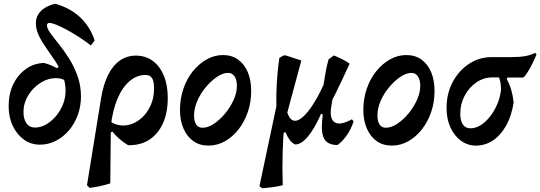

<svg xmlns="http://www.w3.org/2000/svg" viewBox="-20 -763 2876 1022"><path d="M193 7Q144 7 107 -20Q70 -47 48 -93Q26 -139 26 -198Q26 -264 50.5 -314.5Q75 -365 117.5 -395.5Q160 -426 214 -428Q234 -423 250.5 -416Q267 -409 284 -400L306 -421L345 -323Q329 -335 314 -341Q299 -347 279 -347Q234 -347 194.5 -321.5Q155 -296 130 -255Q105 -214 105 -167Q105 -129 121 -106.5Q137 -84 167 -84Q196 -84 224.5 -100Q253 -116 277 -144Q301 -172 315 -207Q329 -242 329 -280Q329 -324 313 -363.5Q297 -403 273.5 -438.5Q250 -474 226.5 -507Q203 -540 187 -573Q171 -606 171 -640Q171 -666 183.5 -686.5Q196 -707 219.5 -721.5Q243 -736 274 -743Q352 -721 405 -672.5Q458 -624 484 -548L464 -521Q434 -544 401 -565.5Q368 -587 336.5 -604Q305 -621 280.5 -631Q256 -641 243 -641Q230 -641 230 -627Q230 -612 248 -587Q266 -562 293.5 -528Q321 -494 348 -451Q375 -408 393 -357.5Q411 -307 411 -250Q411 -197 394 -150.5Q377 -104 346.5 -68.5Q316 -33 276.5 -13Q237 7 193 7Z M457 237 443 223 518 -240Q530 -313 555 -363.5Q580 -414 617.5 -440.5Q655 -467 703 -467Q755 -467 793 -439Q831 -411 852 -360.5Q873 -310 873 -242Q873 -164 847.5 -107Q822 -50 775 -19.5Q728 11 662 10Q634 -7 614 -25Q594 -43 578 -63L525 -28L541 -140Q569 -108 604 -99Q639 -90 673.5 -100.5Q708 -111 736.5 -137.5Q765 -164 782.5 -203.5Q800 -243 800 -292Q800 -330 789.5 -347Q779 -364 754 -364Q708 -364 669 -330.5Q630 -297 604.5 -235.5Q579 -174 570 -92L567 213Q539 222 511.5 228Q484 234 457 237Z M1090 12Q1043 12 1009.5 -11.5Q976 -35 957 -78Q938 -121 938 -178Q938 -237 956 -290Q974 -343 1006 -383Q1038 -423 1079.5 -446.5Q1121 -470 1167 -470Q1213 -470 1246.5 -446.5Q1280 -423 1298.5 -380Q1317 -337 1317 -279Q1317 -219 1299 -166.5Q1281 -114 1249.5 -74Q1218 -34 1177 -11Q1136 12 1090 12ZM1058 -83Q1087 -83 1118.5 -104Q1150 -125 1178 -158.5Q1206 -192 1223.5 -231Q1241 -270 1241 -306Q1241 -338 1228.5 -356.5Q1216 -375 1194 -375Q1166 -375 1134.5 -353.5Q1103 -332 1075 -298.5Q1047 -265 1030 -225.5Q1013 -186 1013 -149Q1013 -117 1024.5 -100Q1036 -83 1058 -83Z M1551 6Q1534 -2 1522.5 -17.5Q1511 -33 1499 -60L1442 -33L1501 -196Q1516 -120 1550 -120Q1570 -120 1595 -143Q1620 -166 1647.5 -209Q1675 -252 1702 -311Q1708 -351 1714.5 -385.5Q1721 -420 1729 -447L1757 -468Q1783 -457 1803 -447Q1823 -437 1841 -424Q1796 -326 1764.5 -262Q1733 -198 1704 -152L1689 -157Q1665 -103 1641.5 -67Q1618 -31 1595.5 -12.5Q1573 6 1551 6ZM1376 239 1361 228 1467 -272 1453 -143Q1449 -223 1452.5 -301Q1456 -379 1467 -455L1490 -468H1501L1584 -441L1494 -107Q1487 -34 1484.5 46.5Q1482 127 1485 223Q1461 229 1432 233Q1403 237 1376 239ZM1777 9Q1726 9 1707 -22Q1688 -53 1695 -124L1707 -249L1757 -278L1744 -200Q1732 -132 1760.5 -112.5Q1789 -93 1853 -128L1862 -117Q1837 -38 1777 9Z M2066 12Q2019 12 1985.5 -11.5Q1952 -35 1933 -78Q1914 -121 1914 -178Q1914 -237 1932 -290Q1950 -343 1982 -383Q2014 -423 2055.5 -446.5Q2097 -470 2143 -470Q2189 -470 2222.5 -446.5Q2256 -423 2274.5 -380Q2293 -337 2293 -279Q2293 -219 2275 -166.5Q2257 -114 2225.5 -74Q2194 -34 2153 -11Q2112 12 2066 12ZM2034 -83Q2063 -83 2094.5 -104Q2126 -125 2154 -158.5Q2182 -192 2199.5 -231Q2217 -270 2217 -306Q2217 -338 2204.5 -356.5Q2192 -375 2170 -375Q2142 -375 2110.5 -353.5Q2079 -332 2051 -298.5Q2023 -265 2006 -225.5Q1989 -186 1989 -149Q1989 -117 2000.5 -100Q2012 -83 2034 -83Z M2513 12Q2469 12 2433.5 -14Q2398 -40 2377.5 -85Q2357 -130 2357 -188Q2357 -264 2389 -325Q2421 -386 2475.5 -422.5Q2530 -459 2597 -459H2701Q2747 -459 2777 -464.5Q2807 -470 2828 -482L2836 -473Q2819 -433 2805 -407Q2791 -381 2774 -358L2764 -350L2601 -351Q2555 -351 2516 -324.5Q2477 -298 2453.5 -254Q2430 -210 2430 -158Q2430 -120 2444 -100Q2458 -80 2484 -80Q2512 -80 2539 -97Q2566 -114 2589 -143.5Q2612 -173 2627.5 -210Q2643 -247 2647 -286Q2647 -313 2641 -336Q2635 -359 2624 -371L2699 -377L2677 -343Q2692 -316 2701 -285.5Q2710 -255 2714 -218Q2704 -149 2675.5 -97Q2647 -45 2605.5 -16.5Q2564 12 2513 12Z"/></svg>

Font: Alegreya SemiBold
Style: Italic
Weight: 600
Italic angle: -7°
Designer: Juan Pablo del Peral
Foundry: Huerta Tipografica
Version: Version 2.009